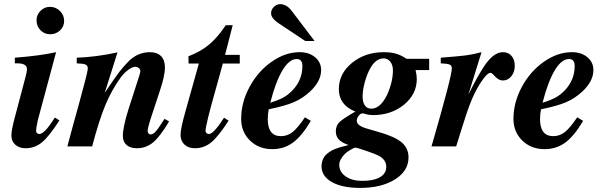

<svg xmlns="http://www.w3.org/2000/svg" viewBox="-20 -710 2915 931"><path d="M246.1 -140.1 268.1 -126Q217.3 -47.4 182.9 -19.3Q148.4 8.8 104 8.8Q73.2 8.8 54.2 -8.3Q35.2 -25.4 35.2 -53.2Q35.2 -74.2 46.9 -122.1L103 -334Q110.8 -362.8 110.8 -374Q110.8 -402.8 64.9 -402.8H51.8V-430.2Q173.3 -439.5 252 -457L163.1 -126Q154.8 -85.9 154.8 -75.2Q154.8 -69.3 159.4 -64.7Q164.1 -60.1 169.9 -60.1Q193.4 -60.1 232.9 -120.1ZM222.2 -676.8Q250.5 -676.8 270.8 -656.7Q291 -636.7 291 -608.9Q291 -581.5 271.2 -562.7Q251.5 -543.9 223.1 -543.9Q195.3 -543.9 176.3 -563.5Q157.2 -583 157.2 -611.8Q157.2 -638.2 176.5 -657.5Q195.8 -676.8 222.2 -676.8Z M777.8 -133.8 799.8 -121.1Q756.8 -48.3 722.7 -19.8Q688.5 8.8 644 8.8Q611.8 8.8 593.8 -6.8Q575.7 -22.5 575.7 -50.8Q575.7 -93.8 603 -180.2L655.8 -344.2Q660.6 -360.4 660.6 -365.2Q660.6 -373.5 653.1 -379.9Q645.5 -386.2 635.7 -386.2Q622.6 -386.2 603 -372.1Q583.5 -357.9 567.9 -337.9Q522 -274.9 491.2 -201.2Q460.4 -127.4 426.8 0H306.6Q339.8 -125 361.8 -202.1Q405.8 -361.3 405.8 -377.9Q405.8 -392.1 394.8 -397Q383.8 -401.9 352.1 -402.8V-430.2Q447.8 -433.6 549.8 -456.1L487.8 -259.8Q537.6 -334 559.3 -362.3Q581.1 -390.6 607.9 -417Q650.9 -457 707 -457Q742.2 -457 761 -437.7Q779.8 -418.5 779.8 -382.8Q779.8 -342.8 754.9 -269L719.7 -162.1Q695.8 -90.8 695.8 -75.2Q695.8 -67.9 700 -63Q704.1 -58.1 710 -58.1Q722.2 -58.1 735.1 -72.5Q748 -86.9 777.8 -133.8Z M1142.6 -443.8V-401.9H1060.5Q1046.9 -351.6 1037.8 -319.3Q1028.8 -287.1 1028.3 -285.2Q976.6 -103.5 976.6 -75.2Q976.6 -69.3 981.4 -64.7Q986.3 -60.1 992.7 -60.1Q1015.6 -60.1 1066.4 -139.2L1088.4 -125Q1039.6 -48.8 1004.6 -20Q969.7 8.8 925.3 8.8Q893.6 8.8 874.5 -9Q855.5 -26.9 855.5 -56.2Q855.5 -86.4 878.4 -167L944.3 -401.9H894.5L893.6 -437Q952.6 -459.5 993.7 -493.7Q1034.7 -527.8 1074.7 -587.9H1108.4L1071.3 -443.8Z M1458.5 -141.1 1487.3 -124Q1443.4 -49.8 1400.1 -18.3Q1356.9 13.2 1300.3 13.2Q1234.9 13.2 1192.1 -28.6Q1149.4 -70.3 1149.4 -133.8Q1149.4 -213.4 1190.2 -288.8Q1231 -364.3 1297.1 -410.6Q1363.3 -457 1433.1 -457Q1478.5 -457 1507.8 -432.6Q1537.1 -408.2 1537.1 -370.1Q1537.1 -316.9 1484.4 -267.1Q1448.7 -233.4 1405 -214.6Q1361.3 -195.8 1283.2 -180.2Q1278.3 -156.2 1278.3 -132.8Q1278.3 -49.8 1342.3 -49.8Q1373.5 -49.8 1398.7 -69.6Q1423.8 -89.4 1458.5 -141.1ZM1290.5 -211.9Q1332.5 -225.1 1355.2 -237.8Q1377.9 -250.5 1398.4 -272Q1446.3 -322.3 1446.3 -390.1Q1446.3 -423.8 1418.5 -423.8Q1382.8 -423.8 1349.9 -369.4Q1316.9 -314.9 1290.5 -211.9ZM1505.4 -511.2H1460.4L1328.1 -599.1Q1294.4 -622.6 1294.4 -646Q1294.4 -663.1 1307.9 -676.5Q1321.3 -689.9 1338.4 -689.9Q1369.6 -689.9 1394.5 -657.2Z M2061 -424.8V-370.1H1995.1Q2001 -345.7 2001 -327.1Q2001 -253.4 1939.2 -202.6Q1877.4 -151.9 1788.1 -151.9Q1773.4 -151.9 1757.3 -155.8Q1745.6 -160.2 1737.3 -160.2Q1728 -160.2 1719 -148.4Q1710 -136.7 1710 -124Q1710 -100.1 1761.2 -85.9L1813 -70.8Q1893.6 -48.3 1927.2 -20Q1960.9 8.3 1960.9 53.2Q1960.9 118.7 1895.3 159.9Q1829.6 201.2 1726.1 201.2Q1639.6 201.2 1589.4 172.9Q1539.1 144.5 1539.1 96.2Q1539.1 78.1 1546.4 61.5Q1553.7 44.9 1566.4 35.2Q1583.5 21 1603.8 12.7Q1624 4.4 1670.4 -6.8Q1637.2 -18.1 1622.8 -33.7Q1608.4 -49.3 1608.4 -73.2Q1608.4 -100.1 1625.2 -117.2Q1642.1 -134.3 1703.1 -168.9Q1623 -201.2 1623 -277.8Q1623 -353 1686.8 -405Q1750.5 -457 1841.3 -457Q1875.5 -457 1900.4 -449.7Q1925.3 -442.4 1951.2 -424.8ZM1703.1 5.9Q1698.2 5.4 1681.2 15.4Q1664.1 25.4 1654.3 34.2Q1625 63.5 1625 88.9Q1625 123.5 1656 145.3Q1687 167 1736.3 167Q1792 167 1822.5 149.2Q1853 131.3 1853 99.1Q1853 62.5 1812 43Q1796.9 35.6 1754.4 21Q1711.9 6.3 1703.1 5.9ZM1840.3 -426.8Q1802.2 -426.8 1775.4 -378.9Q1759.8 -351.1 1749 -312Q1738.3 -272.9 1738.3 -242.2Q1738.3 -213.9 1749.3 -198.5Q1760.3 -183.1 1780.3 -183.1Q1824.2 -183.1 1856.9 -250Q1885.3 -313.5 1885.3 -369.1Q1885.3 -394.5 1872.6 -410.6Q1859.9 -426.8 1840.3 -426.8Z M2117.2 -402.8V-430.2Q2210 -437.5 2240.7 -441.7Q2271.5 -445.8 2314.9 -457L2251 -251Q2308.6 -367.7 2345 -412.4Q2381.3 -457 2418.9 -457Q2444.8 -457 2460.4 -439Q2476.1 -420.9 2476.1 -391.1Q2476.1 -360.8 2459.5 -340.3Q2442.9 -319.8 2418.9 -319.8Q2396 -319.8 2375 -345.2Q2364.7 -356.9 2357.9 -356.9Q2345.2 -356.9 2322.8 -326.7Q2300.3 -296.4 2278.3 -251Q2258.8 -210 2237.3 -144Q2235.4 -136.2 2230.5 -122.6Q2225.6 -108.9 2224.1 -103Q2219.7 -88.9 2191.9 0H2072.3Q2170.9 -340.3 2170.9 -377.9Q2170.9 -392.1 2160.9 -396.7Q2150.9 -401.4 2117.2 -402.8Z M2778.8 -141.1 2807.6 -124Q2763.7 -49.8 2720.5 -18.3Q2677.2 13.2 2620.6 13.2Q2555.2 13.2 2512.5 -28.6Q2469.7 -70.3 2469.7 -133.8Q2469.7 -213.4 2510.5 -288.8Q2551.3 -364.3 2617.4 -410.6Q2683.6 -457 2753.4 -457Q2798.8 -457 2828.1 -432.6Q2857.4 -408.2 2857.4 -370.1Q2857.4 -316.9 2804.7 -267.1Q2769 -233.4 2725.3 -214.6Q2681.6 -195.8 2603.5 -180.2Q2598.6 -156.2 2598.6 -132.8Q2598.6 -49.8 2662.6 -49.8Q2693.8 -49.8 2719 -69.6Q2744.1 -89.4 2778.8 -141.1ZM2610.8 -211.9Q2652.8 -225.1 2675.5 -237.8Q2698.2 -250.5 2718.8 -272Q2766.6 -322.3 2766.6 -390.1Q2766.6 -423.8 2738.8 -423.8Q2703.1 -423.8 2670.2 -369.4Q2637.2 -314.9 2610.8 -211.9Z"/></svg>

Font: Accordance
Style: Bold-Italic
Weight: 700
Italic angle: -11°
Version: Version 1.2 (build January 31, 2020) Miklal Software Solutio